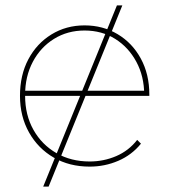

<svg xmlns="http://www.w3.org/2000/svg" viewBox="-20 -614 627 711"><path d="M312 3Q237 3 179 -30.5Q121 -64 87.5 -123.5Q54 -183 54 -259Q54 -336 85 -394.5Q116 -453 170.5 -486.5Q225 -520 293 -520Q361 -520 415.5 -487.5Q470 -455 501.5 -397Q533 -339 533 -264Q533 -263 533 -262Q533 -261 533 -259H65V-278H522L514 -263Q514 -331 485 -385Q456 -439 406.5 -470Q357 -501 293 -501Q230 -501 180 -470Q130 -439 101.5 -385Q73 -331 73 -263V-259Q73 -188 104 -133Q135 -78 189 -47Q243 -16 312 -16Q364 -16 410.5 -36Q457 -56 488 -96L502 -82Q468 -40 418 -18.5Q368 3 312 3ZM140 77 413 -594H433L160 77Z"/></svg>

Font: Montserrat Thin Thin
Style: Regular
Weight: 250
Version: Version 9.000